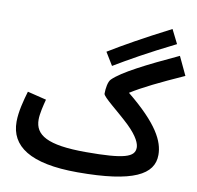

<svg xmlns="http://www.w3.org/2000/svg" viewBox="-92 -945 1090 1061"><g transform="rotate(10 453.0 -414.5)"><path d="M497 -591C579 -640 675 -695 830 -772L791 -850C639 -772 538 -715 453 -663ZM411 21C724 21 835 -41 835 -151C835 -227 790 -319 615 -461C682 -503 770 -546 906 -607L857 -711C682 -630 552 -564 504 -516C489 -502 483 -463 483 -433C483 -415 571 -350 636 -288C697 -229 710 -191 710 -170C710 -117 653 -97 437 -97C219 -97 149 -143 149 -229C149 -262 161 -310 170 -344L64 -370C49 -319 31 -253 31 -196C31 -60 143 21 411 21Z"/></g></svg>

Font: Noto Sans Arabic SemBd
Style: Regular
Weight: 600
Designer: Monotype Design Team, Nadine Chahine, Nizar Qandah and Khaled Hosny
Foundry: Monotype Imaging Inc.
Version: Version 2.012